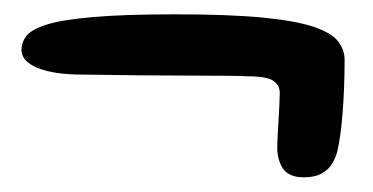

<svg xmlns="http://www.w3.org/2000/svg" viewBox="-20 -376 520 268"><path d="M404 -128.5Q383.5 -128.5 375.2 -140.5Q367 -152.5 367 -170Q367 -175.5 367.5 -185.8Q368 -196 368.8 -208Q369.5 -220 370 -230.5Q370.5 -241 370.5 -246.5Q370.5 -257 361.5 -263.2Q352.5 -269.5 325.5 -269.5Q320.5 -270 298.2 -270.2Q276 -270.5 245.2 -270.5Q214.5 -270.5 182.5 -270.8Q150.5 -271 124.5 -271.5Q98.5 -272 86.5 -272Q63.5 -272.5 46.2 -276.8Q29 -281 19.5 -288.5Q10 -296 10 -306.5Q10 -317 17 -326Q24 -335 45.5 -341.8Q67 -348.5 110 -352.2Q153 -356 224.5 -356Q299.5 -356 346.2 -351.5Q393 -347 418 -338.5Q443 -330 452 -318.2Q461 -306.5 461 -292.5Q461 -271 460.2 -252.5Q459.5 -234 458.2 -218.2Q457 -202.5 455.2 -189.5Q453.5 -176.5 451 -165.5Q449 -157 444 -148.2Q439 -139.5 429.2 -134Q419.5 -128.5 404 -128.5Z"/></svg>

Font: Gluten
Style: Regular
Weight: 400
Designer: Tyler Finck
Foundry: Etcetera Type Company
Version: Version 1.300